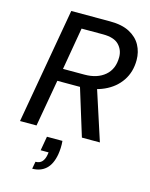

<svg xmlns="http://www.w3.org/2000/svg" viewBox="-137 -787 880 1124"><g transform="rotate(15 302.5 -224.5)"><path d="M29 0 152 -700H387Q460 -700 506 -675.5Q552 -651 574 -610.5Q596 -570 596 -521Q596 -449 560 -395.5Q524 -342 460 -313Q396 -284 313 -284H179L129 0ZM404 0 308 -311H412L513 0ZM193 -360H323Q400 -360 446.5 -399.5Q493 -439 493 -511Q493 -555 463.5 -585.5Q434 -616 367 -616H237ZM170 251 178 207Q203 207 217 192Q231 177 236 148L238 134H190L205 48H299Q301 70 300 91Q299 112 296 130Q285 192 252.5 221.5Q220 251 170 251Z"/></g></svg>

Font: DM Sans 24pt Medium
Style: Italic
Weight: 500
Italic angle: -10°
Designer: Colophon Foundry, Jonny Pinhorn
Foundry: Colophon Foundry
Version: Version 4.004;gftools[0.9.30]